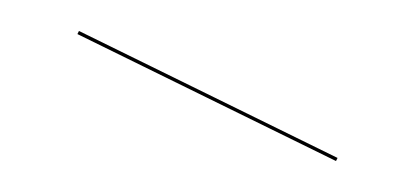

<svg xmlns="http://www.w3.org/2000/svg" viewBox="-20 -766 268 124"><path d="M198 -664 197 -662 30 -744 31 -746Z"/></svg>

Font: FiraGO Two
Style: Regular
Weight: 100
Designer: bBox Type
Foundry: bBox Type GmbH
Version: Version 1.001